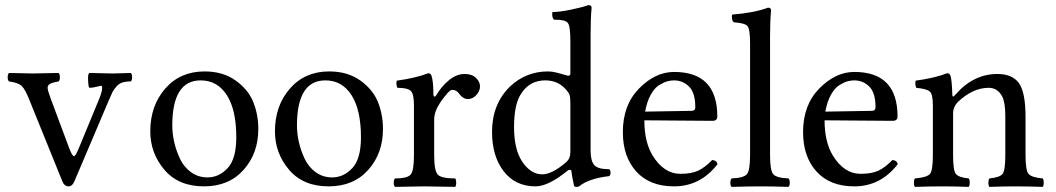

<svg xmlns="http://www.w3.org/2000/svg" viewBox="-20 -728 4126 750"><path d="M329 -385Q324 -390 324 -426Q324 -438 329 -443Q340 -443 372 -442Q404 -441 421 -441Q435 -441 458.5 -442Q482 -443 491 -443Q496 -438 496 -426Q496 -415 491 -410Q471 -410 457.5 -405.5Q444 -401 433.5 -388.5Q423 -376 419 -367.5Q415 -359 405 -336L272 -23Q263 0 248 0Q231 0 223 -21L95 -337Q79 -378 65.5 -391.5Q52 -405 15 -410Q10 -415 10 -426Q10 -438 15 -443Q30 -443 60.5 -442Q91 -441 108 -441Q124 -441 158 -442Q192 -443 209 -443Q214 -438 214 -426Q214 -415 209 -410Q185 -406 175.5 -400.5Q166 -395 166 -385Q166 -376 178 -343L250 -150Q262 -118 269 -118Q275 -118 287 -147L368 -343Q379 -370 379 -385Q379 -393 374 -393Q372 -393 357 -389Q342 -385 329 -385Z M989 -224Q989 -129 931.5 -64.5Q874 0 777 0Q677 0 622 -65Q567 -130 567 -215Q567 -315 625.5 -382Q684 -449 779 -449Q851 -449 900.5 -413.5Q950 -378 969.5 -329Q989 -280 989 -224ZM764 -414Q653 -414 653 -238Q653 -206 660.5 -173Q668 -140 683 -108Q698 -76 726 -55.5Q754 -35 791 -35Q835 -35 869 -71Q903 -107 903 -192Q903 -299 866 -356.5Q829 -414 764 -414Z M1476 -224Q1476 -129 1418.5 -64.5Q1361 0 1264 0Q1164 0 1109 -65Q1054 -130 1054 -215Q1054 -315 1112.5 -382Q1171 -449 1266 -449Q1338 -449 1387.5 -413.5Q1437 -378 1456.5 -329Q1476 -280 1476 -224ZM1251 -414Q1140 -414 1140 -238Q1140 -206 1147.5 -173Q1155 -140 1170 -108Q1185 -76 1213 -55.5Q1241 -35 1278 -35Q1322 -35 1356 -71Q1390 -107 1390 -192Q1390 -299 1353 -356.5Q1316 -414 1251 -414Z M1673 -358Q1673 -353 1676.5 -351Q1680 -349 1684 -356Q1704 -390 1733.5 -414.5Q1763 -439 1795 -439Q1824 -439 1839.5 -423.5Q1855 -408 1855 -391Q1855 -372 1840.5 -356.5Q1826 -341 1808 -341Q1788 -341 1772 -364Q1762 -377 1746 -377Q1734 -377 1700 -328Q1676 -292 1676 -261V-122Q1676 -61 1690 -46Q1704 -31 1758 -31Q1762 -27 1762 -14Q1762 -2 1758 2Q1741 2 1699.5 1Q1658 0 1637 0Q1616 0 1578 1Q1540 2 1523 2Q1518 -3 1518 -14Q1518 -26 1523 -31Q1571 -31 1584 -46Q1597 -61 1597 -122V-317Q1597 -360 1585 -372.5Q1573 -385 1532 -385Q1526 -402 1530 -413Q1604 -423 1653 -442Q1661 -442 1665 -434Q1673 -412 1673 -358Z M2208 -134V-324Q2208 -347 2205 -356.5Q2202 -366 2191 -378Q2160 -414 2110 -414Q2050 -414 2017 -364Q1988 -323 1988 -231Q1988 -143 2021 -95Q2054 -47 2098 -47Q2137 -47 2192 -95Q2208 -109 2208 -134ZM2198 -62Q2122 0 2072 0Q1993 0 1947.5 -59Q1902 -118 1902 -213Q1902 -320 1971 -389Q2034 -449 2121 -449Q2136 -449 2154 -444.5Q2172 -440 2185 -436Q2198 -432 2199 -432Q2208 -432 2208 -441V-569Q2208 -626 2198 -638.5Q2188 -651 2151 -651H2144Q2137 -658 2137 -673Q2137 -675 2137.5 -677.5Q2138 -680 2138 -681Q2166 -681 2211.5 -690.5Q2257 -700 2278 -708Q2291 -708 2291 -698Q2287 -658 2287 -593V-140Q2287 -100 2301 -83.5Q2315 -67 2360 -67Q2365 -62 2365 -53Q2365 -45 2360 -40Q2280 -31 2242 0Q2239 2 2233 2Q2227 2 2223 0Q2215 -34 2212 -59Q2212 -64 2207 -64.5Q2202 -65 2198 -62Z M2500 -292 2681 -295Q2696 -295 2696 -309Q2696 -366 2671.5 -390Q2647 -414 2613 -414Q2600 -414 2587 -410.5Q2574 -407 2555.5 -396Q2537 -385 2522 -358Q2507 -331 2500 -292ZM2613 0Q2518 0 2465.5 -58Q2413 -116 2413 -212Q2413 -318 2476.5 -382.5Q2540 -447 2613 -447Q2782 -447 2782 -273Q2782 -256 2763 -256L2497 -258Q2497 -174 2529 -121Q2573 -49 2638 -49Q2680 -49 2706.5 -61Q2733 -73 2762 -103Q2779 -102 2783 -87Q2716 0 2613 0Z M2910 -122V-559Q2910 -614 2900 -626Q2890 -638 2846 -641Q2839 -647 2839 -663Q2839 -669 2840 -671Q2927 -678 2980 -698Q2992 -698 2992 -688Q2988 -648 2988 -583V-122Q2988 -62 3000.5 -47.5Q3013 -33 3060 -31Q3065 -27 3065 -14Q3065 -2 3060 2Q2996 0 2950 0Q2906 0 2838 2Q2833 -2 2833 -14Q2833 -27 2838 -31Q2885 -33 2897.5 -47.5Q2910 -62 2910 -122Z M3204 -292 3385 -295Q3400 -295 3400 -309Q3400 -366 3375.5 -390Q3351 -414 3317 -414Q3304 -414 3291 -410.5Q3278 -407 3259.5 -396Q3241 -385 3226 -358Q3211 -331 3204 -292ZM3317 0Q3222 0 3169.5 -58Q3117 -116 3117 -212Q3117 -318 3180.5 -382.5Q3244 -447 3317 -447Q3486 -447 3486 -273Q3486 -256 3467 -256L3201 -258Q3201 -174 3233 -121Q3277 -49 3342 -49Q3384 -49 3410.5 -61Q3437 -73 3466 -103Q3483 -102 3487 -87Q3420 0 3317 0Z M3712 -358Q3782 -439 3876 -439Q3933 -439 3959 -405Q3986 -369 3986 -271V-122Q3986 -63 3997.5 -49Q4009 -35 4053 -31Q4057 -27 4057 -14Q4057 -2 4053 2Q3993 0 3947 0Q3905 0 3845 2Q3841 -2 3841 -14Q3841 -27 3845 -31Q3886 -35 3896.5 -49Q3907 -63 3907 -122V-274Q3907 -327 3895 -351Q3877 -385 3842 -385Q3779 -385 3720 -328Q3703 -309 3703 -286V-122Q3703 -63 3713.5 -49Q3724 -35 3764 -31Q3768 -27 3768 -14Q3768 -2 3764 2Q3704 0 3664 0Q3614 0 3554 2Q3550 -2 3550 -14Q3550 -27 3554 -31Q3601 -35 3612.5 -48.5Q3624 -62 3624 -122V-317Q3624 -359 3612.5 -370Q3601 -381 3559 -385Q3553 -402 3557 -413Q3631 -423 3680 -442Q3688 -442 3692 -434Q3698 -422 3700 -358Q3700 -344 3712 -358Z"/></svg>

Font: Triodion Unicode
Style: Normal
Weight: 400
Version: Version 1.1